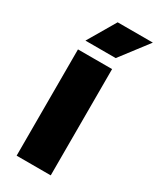

<svg xmlns="http://www.w3.org/2000/svg" viewBox="-205 -868 768 931"><g transform="rotate(30 179.5 -402.5)"><path d="M61 0V-595H252V0ZM71 -650 162 -805H359L240.5 -650Z"/></g></svg>

Font: Encode Sans SC ExtraBold
Style: Regular
Weight: 800
Version: Version 3.002